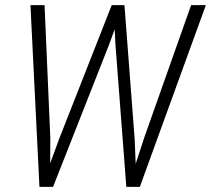

<svg xmlns="http://www.w3.org/2000/svg" viewBox="-20 -731 825 751"><path d="M176.8 -191.9 176.3 -92.3 212.4 -190.4 417 -710.9H466.8L506.8 -186L510.7 -90.3L544.9 -194.8L727.5 -710.9H785.2L526.9 0H474.1L431.6 -556.2L428.7 -616.7L405.8 -554.2L187.5 0H134.3L99.1 -710.9H154.3Z"/></svg>

Font: MAUL Condensed Light Italic
Style: Light Italic
Weight: 300
Italic angle: -12°
Designer: MAUL
Version: Version 1.0; 2020; ttfautohint (v1.8.3)